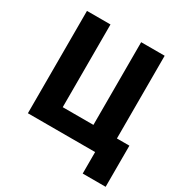

<svg xmlns="http://www.w3.org/2000/svg" viewBox="-195 -862 1105 1160"><g transform="rotate(30 357.0 -282.0)"><path d="M546 150V0H77V-714H241V-137H455V-714H619V-137H706V150Z"/></g></svg>

Font: Noto Sans SemiCondensed ExtraBold
Style: Regular
Weight: 800
Width: 4
Designer: Monotype Design Team
Foundry: Monotype Imaging Inc.
Version: Version 2.013; ttfautohint (v1.8.4.7-5d5b)